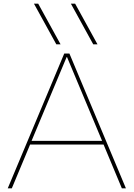

<svg xmlns="http://www.w3.org/2000/svg" viewBox="-20 -1020 724 1040"><path d="M328 -730H356L662 0H640L541 -237H143L44 0H22ZM533 -257 343 -711H341L151 -257ZM164 -1000H187L308 -780H285ZM387 -1000 508 -780H485L364 -1000Z"/></svg>

Font: Enso Thin
Style: Regular
Weight: 100
Designer: Coji Morishita
Foundry: UNDERFOREST DESIGN
Version: Version 1.000